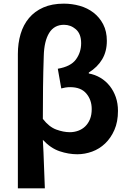

<svg xmlns="http://www.w3.org/2000/svg" viewBox="-20 -832 710 1053"><path d="M78 -536Q78 -595 93 -645.5Q108 -696 139 -733Q170 -770 217.5 -791Q265 -812 330 -812Q375 -812 417.5 -800Q460 -788 493 -762.5Q526 -737 546 -698.5Q566 -660 566 -608Q566 -550 540.5 -507Q515 -464 467 -434V-429Q501 -423 530.5 -405.5Q560 -388 581.5 -361Q603 -334 615 -299.5Q627 -265 627 -224Q627 -164 607.5 -119.5Q588 -75 556.5 -45Q525 -15 485 -0.5Q445 14 404 14Q356 14 307 -2.5Q258 -19 215 -65Q219 4 221 69.5Q223 135 226 201H78ZM363 -107Q387 -107 409 -115Q431 -123 447.5 -139Q464 -155 473.5 -178.5Q483 -202 483 -234Q483 -284 453.5 -319Q424 -354 365 -354Q351 -354 339 -352Q327 -350 316 -347L297 -455Q368 -467 396.5 -506Q425 -545 425 -595Q425 -646 396.5 -671Q368 -696 331 -696Q277 -696 249.5 -651Q222 -606 220 -525Q217 -438 216 -353Q215 -268 215 -180Q249 -136 288.5 -121.5Q328 -107 363 -107Z"/></svg>

Font: SpoqaHanSansJP-Bold
Style: Regular
Weight: 700
Designer: [Source Han Sans]
Ryoko NISHIZUKA  (kana & ideographs); Paul D. Hunt (Latin, Greek & Cyrillic); Wenlong ZHANG  (bopomofo
Foundry: Spoqa (http://bi.spoqa.com)
Version: Version 1.002.20150607